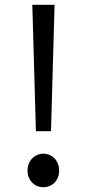

<svg xmlns="http://www.w3.org/2000/svg" viewBox="-20 -769 363 802"><path d="M130 -221H193L208 -749H115ZM161 13C198 13 227 -15 227 -56C227 -98 198 -127 161 -127C125 -127 95 -98 95 -56C95 -15 125 13 161 13Z"/></svg>

Font: Noto Sans JP
Style: Regular
Weight: 400
Designer: Ryoko NISHIZUKA  (kana, bopomofo & ideographs); Paul D. Hunt (Latin, Greek & Cyrillic); Sandoll Communications , Soo-you
Foundry: Adobe
Version: Version 2.002;hotconv 1.0.116;makeotfexe 2.5.65601